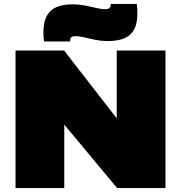

<svg xmlns="http://www.w3.org/2000/svg" viewBox="-20 -957 921 977"><path d="M59 0V-700H306L574 -355V-700H822V0H576L307 -323V0ZM204 -746Q202 -759 201.5 -771.5Q201 -784 201 -796Q201 -865 236 -900Q271 -935 352 -935Q381 -935 412 -929Q443 -923 470 -916.5Q497 -910 515 -910Q543 -910 543 -931Q543 -935 543 -937H676Q678 -924 678.5 -911.5Q679 -899 679 -887Q679 -816 643.5 -782Q608 -748 527 -748Q497 -748 466.5 -754Q436 -760 410 -766.5Q384 -773 365 -773Q337 -773 337 -753Q337 -751 337 -749Q337 -747 337 -746Z"/></svg>

Font: Georama Expanded Black
Style: Regular
Weight: 900
Width: 7
Designer: Jean-Baptiste Levee
Foundry: Production Type
Version: Version 1.000